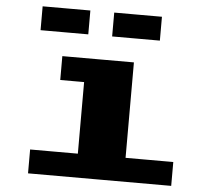

<svg xmlns="http://www.w3.org/2000/svg" viewBox="-58 -1064 1116 1002"><g transform="rotate(5 500.0 -562.5)"><path d="M250 -687.5V-750H437.5H625V-500V-250H750H875V-187.5V-125H500H125V-187.5V-250H250H375V-437.5V-625H312.5H250ZM500 -937.5V-1000H625H750V-937.5V-875H625H500ZM125 -937.5V-1000H250H375V-937.5V-875H250H125Z"/></g></svg>

Font: Press Start 2P
Style: Regular
Weight: 500
Monospace: yes
Version: Version 2.14